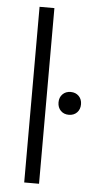

<svg xmlns="http://www.w3.org/2000/svg" viewBox="-53 -773 397 806"><g transform="rotate(5 145.0 -370.0)"><path d="M80.6 -740.2H143.1V0H80.6ZM194.8 -347.7Q194.8 -368.7 208 -382.1Q221.2 -395.5 242.2 -395.5Q263.2 -395.5 276.4 -382.1Q289.6 -368.7 289.6 -347.7Q289.6 -326.2 276.4 -312.7Q263.2 -299.3 242.2 -299.3Q221.2 -299.3 208 -312.7Q194.8 -326.2 194.8 -347.7Z"/></g></svg>

Font: Selawik Semilight
Style: Regular
Weight: 300
Designer: Aaron Bell
Foundry: Microsoft Corporation
Version: Version 1.01